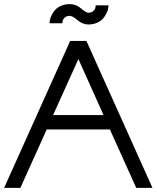

<svg xmlns="http://www.w3.org/2000/svg" viewBox="-20 -913 761 933"><path d="M409 -794Q382 -794 357 -815Q332 -836 319 -836Q303 -836 294 -827Q285 -818 284 -809L283 -800H221Q221 -808 223 -818Q225 -828 232 -841.5Q239 -855 249 -866Q259 -877 277.5 -885Q296 -893 319 -893Q350 -893 374 -872Q398 -851 409 -851Q425 -851 434 -860Q443 -869 444 -878L445 -887H507Q507 -879 505 -869Q503 -859 496 -845.5Q489 -832 479 -821Q469 -810 450.5 -802Q432 -794 409 -794ZM0 0 321 -714H400L721 0H642L514 -284H207L79 0ZM483 -354 361 -626 238 -354Z"/></svg>

Font: Arcon
Style: Regular
Weight: 400
Designer: M. Zarth
Foundry: martin zarth - visuelle & digitale kommunikation
Version: Version 1.131;PS 001.131;hotconv 1.0.70;makeotf.lib2.5.58329